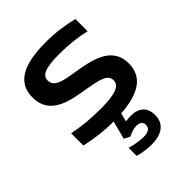

<svg xmlns="http://www.w3.org/2000/svg" viewBox="-209 -620 955 955"><g transform="rotate(-45 269.0 -142.5)"><path d="M260 -201C339 -187 386 -178 386 -136C386 -98 344 -81 240 -81C172 -81 110 -87 50 -99V-13C114 1 172 9 241 9L216 105L247 121C268 110 286 104 304 104C330 104 343 114 343 134C343 157 326 169 292 169C269 169 233 164 201 154V211C232 220 269 224 293 224C369 224 410 191 410 132C410 78 378 49 321 49C309 49 297 50 285 52L296 7C429 -2 499 -49 499 -142C499 -267 371 -285 274 -301C212 -311 153 -320 153 -367C153 -402 185 -420 287 -420C353 -420 412 -413 467 -400V-486C406 -501 350 -509 281 -509C118 -509 40 -462 40 -361C40 -229 176 -216 260 -201Z"/></g></svg>

Font: LT Wave Medium
Style: Regular
Weight: 500
Designer: Daniel Lyons
Version: Version 2.5 (Glyphs App)